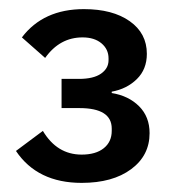

<svg xmlns="http://www.w3.org/2000/svg" viewBox="-20 -724 385 421"><path d="M115 -551H153Q185 -551 201.5 -562.5Q218 -574 218 -592V-596Q218 -616 202.5 -629Q187 -642 161 -642Q111 -642 79 -597L28 -642Q75 -704 164 -704Q227 -704 264.5 -677.5Q302 -651 302 -606Q302 -572 280 -550.5Q258 -529 225 -523V-520Q262 -514 285 -491Q308 -468 308 -432Q308 -383 267.5 -353Q227 -323 159 -323Q62 -323 15 -393L74 -437Q105 -385 159 -385Q190 -385 207.5 -399Q225 -413 225 -437V-442Q225 -487 154 -487H115Z"/></svg>

Font: IBM Plex Sans Medm
Style: Regular
Weight: 500
Designer: Mike Abbink, Paul van der Laan, Pieter van Rosmalen
Foundry: Bold Monday
Version: Version 3.005